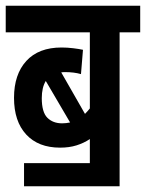

<svg xmlns="http://www.w3.org/2000/svg" viewBox="-20 -642 510 671"><path d="M64 -72H294V-156Q273 -142 247.5 -134Q222 -126 190 -126Q114 -126 71.5 -172Q29 -218 29 -300Q29 -382 72 -429Q115 -476 195 -476Q215 -476 235.5 -473.5Q256 -471 270 -468L263 -383Q239 -390 207 -390Q200 -390 194 -389L277 -244Q286 -253 294 -263V-529H0V-622H470V-529H398V9H64ZM126 -299Q126 -250 145.5 -230.5Q165 -211 197 -211Q211 -211 225 -214L140 -359Q126 -336 126 -299Z"/></svg>

Font: Noto Sans ExtraCondensed SemiBold
Style: Italic
Weight: 600
Width: 2
Italic angle: -12°
Designer: Monotype Design Team
Foundry: Monotype Imaging Inc.
Version: Version 2.013; ttfautohint (v1.8.4.7-5d5b)